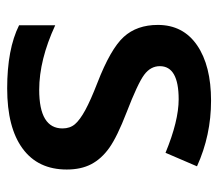

<svg xmlns="http://www.w3.org/2000/svg" viewBox="-56 -534 600 527"><g transform="rotate(90 243.5 -270.0)"><path d="M444.8 -153.8Q444.8 -74.7 387.2 -32.5Q329.6 9.8 222.2 9.8Q114.3 9.8 48.8 -22.9V-122.1Q144 -78.1 226.1 -78.1Q332 -78.1 332 -142.1Q332 -162.6 320.3 -176.3Q308.6 -189.9 281.7 -204.6Q254.9 -219.2 207 -237.8Q113.8 -273.9 80.8 -310.1Q47.9 -346.2 47.9 -403.8Q47.9 -473.1 103.8 -511.5Q159.7 -549.8 255.9 -549.8Q351.1 -549.8 436 -511.2L398.9 -424.8Q311.5 -460.9 252 -460.9Q161.1 -460.9 161.1 -409.2Q161.1 -383.8 184.8 -366.2Q208.5 -348.6 288.1 -317.9Q355 -292 385.3 -270.5Q415.5 -249 430.2 -220.9Q444.8 -192.9 444.8 -153.8Z"/></g></svg>

Font: Open Sans Semibold
Style: Regular
Weight: 600
Foundry: Ascender Corporation
Version: Version 1.10